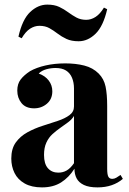

<svg xmlns="http://www.w3.org/2000/svg" viewBox="-20 -806 558 833"><path d="M162 7Q117 7 87 -10Q57 -27 43 -55.5Q29 -84 29 -118Q29 -161 48.5 -188Q68 -215 99 -232Q130 -249 164.5 -260Q199 -271 230.5 -281.5Q262 -292 281.5 -306.5Q301 -321 301 -344V-422Q301 -448 292.5 -468.5Q284 -489 266.5 -500Q249 -511 221 -511Q201 -511 181 -505.5Q161 -500 148 -487Q176 -477 191.5 -456.5Q207 -436 207 -410Q207 -376 183.5 -356Q160 -336 128 -336Q92 -336 73.5 -358.5Q55 -381 55 -413Q55 -442 69.5 -461Q84 -480 110 -497Q138 -513 177.5 -522Q217 -531 263 -531Q309 -531 346 -521.5Q383 -512 408 -487Q431 -464 438 -430.5Q445 -397 445 -346V-74Q445 -49 450 -39.5Q455 -30 467 -30Q476 -30 484.5 -35Q493 -40 503 -47L513 -30Q492 -12 464.5 -2.5Q437 7 403 7Q366 7 344 -3.5Q322 -14 312.5 -32Q303 -50 303 -74Q279 -36 245 -14.5Q211 7 162 7ZM233 -57Q253 -57 269.5 -66.5Q286 -76 301 -98V-303Q292 -288 276 -276Q260 -264 242 -251.5Q224 -239 207.5 -224Q191 -209 181 -187Q171 -165 171 -134Q171 -95 188 -76Q205 -57 233 -57ZM185 -786Q216 -786 237 -776Q258 -766 275.5 -753Q293 -740 311.5 -730Q330 -720 354 -720Q375 -720 394.5 -732.5Q414 -745 431 -773L445 -766Q428 -692 394.5 -659.5Q361 -627 321 -627Q290 -627 268.5 -637Q247 -647 229.5 -660.5Q212 -674 194 -684Q176 -694 151 -694Q130 -694 110.5 -681.5Q91 -669 74 -640L60 -647Q77 -722 111 -754Q145 -786 185 -786Z"/></svg>

Font: Playfair Display
Style: Bold
Weight: 700
Designer: Claus Eggers Sørensen
Foundry: Claus Eggers Sørensen
Version: Version 1.203